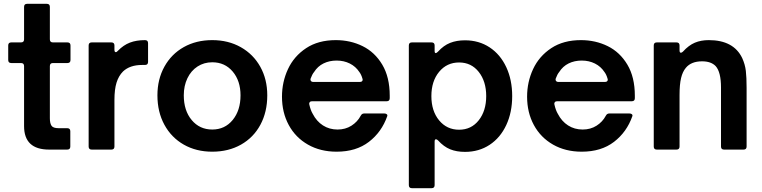

<svg xmlns="http://www.w3.org/2000/svg" viewBox="-20 -783 3986 1005"><path d="M237 0Q106 0 106 -123V-437Q106 -453 90 -453H39Q23 -453 23 -469V-545Q23 -561 39 -561H90Q106 -561 106 -577V-747Q106 -763 122 -763H225Q241 -763 241 -747V-577Q241 -561 257 -561H333Q349 -561 349 -545V-469Q349 -453 333 -453H257Q241 -453 241 -437V-164Q241 -138 249.5 -125Q258 -112 287 -112H332Q348 -112 348 -96V-16Q348 0 332 0Z M460 0Q444 0 444 -16V-545Q444 -561 460 -561H563Q579 -561 579 -545V-523Q579 -510 586 -510Q591 -510 597 -517Q626 -547 660 -560Q694 -573 739 -573Q755 -573 755 -557V-459Q755 -443 739 -443H724Q660 -443 624 -409Q601 -386 590 -350.5Q579 -315 579 -260V-16Q579 0 563 0Z M804 -284Q804 -368 840.5 -434Q877 -500 942 -536.5Q1007 -573 1091 -573Q1175 -573 1240.5 -536Q1306 -499 1342.5 -433.5Q1379 -368 1379 -284Q1379 -197 1343 -130Q1307 -63 1241.5 -26Q1176 11 1091 11Q1007 11 942 -26Q877 -63 840.5 -130Q804 -197 804 -284ZM1239 -284Q1239 -360 1198 -408.5Q1157 -457 1091 -457Q1048 -457 1014 -435Q980 -413 961 -373.5Q942 -334 942 -284Q942 -204 983.5 -154.5Q1025 -105 1091 -105Q1157 -105 1198 -155Q1239 -205 1239 -284Z M1456 -277Q1456 -354 1487.5 -421.5Q1519 -489 1582.5 -531Q1646 -573 1738 -573Q1814 -573 1878 -541.5Q1942 -510 1981 -444.5Q2020 -379 2020 -282V-269Q2020 -253 2004 -253H1613Q1605 -253 1601 -248Q1597 -243 1599 -236Q1606 -205 1617 -187Q1637 -148 1670.5 -126.5Q1704 -105 1747 -105Q1788 -105 1819.5 -125Q1851 -145 1868 -177Q1874 -189 1886 -189H1992Q2000 -189 2004.5 -185Q2009 -181 2007 -175Q1978 -92 1911 -40.5Q1844 11 1742 11Q1657 11 1592 -26Q1527 -63 1491.5 -128.5Q1456 -194 1456 -277ZM1864 -354Q1872 -354 1876 -359Q1880 -364 1877 -372Q1871 -393 1861 -406Q1842 -435 1811 -450.5Q1780 -466 1742 -466Q1704 -466 1673.5 -451Q1643 -436 1624 -406Q1614 -394 1606 -372Q1605 -370 1605 -367Q1605 -361 1609 -357.5Q1613 -354 1620 -354Z M2661 -280Q2661 -195 2630 -128.5Q2599 -62 2543 -25Q2487 12 2414 12Q2370 12 2336.5 -1.5Q2303 -15 2273 -48Q2267 -54 2262 -54Q2255 -54 2255 -42V186Q2255 202 2239 202H2136Q2120 202 2120 186V-545Q2120 -561 2136 -561H2239Q2255 -561 2255 -545V-516Q2255 -505 2261 -505Q2265 -505 2273 -513Q2302 -545 2336 -558.5Q2370 -572 2414 -572Q2487 -572 2543 -535Q2599 -498 2630 -431.5Q2661 -365 2661 -280ZM2238 -280Q2238 -202 2278.5 -153Q2319 -104 2383 -104Q2447 -104 2486 -153.5Q2525 -203 2525 -280Q2525 -357 2486 -406.5Q2447 -456 2383 -456Q2319 -456 2278.5 -407Q2238 -358 2238 -280Z M2739 -277Q2739 -354 2770.5 -421.5Q2802 -489 2865.5 -531Q2929 -573 3021 -573Q3097 -573 3161 -541.5Q3225 -510 3264 -444.5Q3303 -379 3303 -282V-269Q3303 -253 3287 -253H2896Q2888 -253 2884 -248Q2880 -243 2882 -236Q2889 -205 2900 -187Q2920 -148 2953.5 -126.5Q2987 -105 3030 -105Q3071 -105 3102.5 -125Q3134 -145 3151 -177Q3157 -189 3169 -189H3275Q3283 -189 3287.5 -185Q3292 -181 3290 -175Q3261 -92 3194 -40.5Q3127 11 3025 11Q2940 11 2875 -26Q2810 -63 2774.5 -128.5Q2739 -194 2739 -277ZM3147 -354Q3155 -354 3159 -359Q3163 -364 3160 -372Q3154 -393 3144 -406Q3125 -435 3094 -450.5Q3063 -466 3025 -466Q2987 -466 2956.5 -451Q2926 -436 2907 -406Q2897 -394 2889 -372Q2888 -370 2888 -367Q2888 -361 2892 -357.5Q2896 -354 2903 -354Z M3418 0Q3402 0 3402 -16V-545Q3402 -561 3418 -561H3521Q3537 -561 3537 -545V-519Q3537 -507 3544 -507Q3549 -507 3555 -513Q3585 -546 3617 -559.5Q3649 -573 3690 -573Q3820 -573 3865 -479Q3880 -446 3884 -412Q3888 -378 3888 -323V-16Q3888 0 3872 0H3770Q3754 0 3754 -16V-325Q3754 -406 3726 -437Q3702 -462 3655 -462Q3598 -462 3570 -428Q3553 -408 3545 -374.5Q3537 -341 3537 -286V-16Q3537 0 3521 0Z"/></svg>

Font: Open Sauce Two
Style: Bold
Weight: 700
Designer: Alfredo Marco Pradil
Foundry: Creative Sauce Fz LLC
Version: Version 1.477